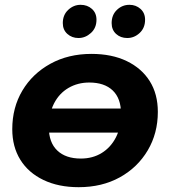

<svg xmlns="http://www.w3.org/2000/svg" viewBox="-20 -770 707 798"><path d="M89 -219V-319H581V-219ZM307 8Q223 8 160.5 -22Q98 -52 64.5 -106Q31 -160 31 -233Q31 -323 73 -393.5Q115 -464 189.5 -505Q264 -546 360 -546Q445 -546 507 -516Q569 -486 602.5 -432.5Q636 -379 636 -305Q636 -216 594 -145Q552 -74 478 -33Q404 8 307 8ZM316 -111Q365 -111 402.5 -134Q440 -157 461.5 -198.5Q483 -240 483 -298Q483 -361 448.5 -394Q414 -427 351 -427Q303 -427 264.5 -404.5Q226 -382 204.5 -340Q183 -298 183 -240Q183 -178 218 -144.5Q253 -111 316 -111ZM509 -612Q481 -612 462.5 -629Q444 -646 444 -674Q444 -708 466 -729Q488 -750 518 -750Q545 -750 564 -733Q583 -716 583 -688Q583 -654 560.5 -633Q538 -612 509 -612ZM306 -612Q279 -612 260 -629Q241 -646 241 -674Q241 -708 263.5 -729Q286 -750 315 -750Q343 -750 362 -733Q381 -716 381 -688Q381 -654 358 -633Q335 -612 306 -612Z"/></svg>

Font: MOST Montserrat
Style: Bold Italic
Weight: 700
Italic angle: -11.3°
Designer: Julieta Ulanovsky
Foundry: Julieta Ulanovsky
Version: Version 8.000;March 11, 2024;FontCreator 15.0.0.2926 64-bit